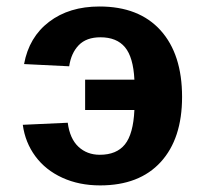

<svg xmlns="http://www.w3.org/2000/svg" viewBox="-20 -558 640 588"><path d="M49.8 -175.8 187.5 -182.1Q193.8 -133.3 220.2 -108.6Q246.6 -84 285.6 -84Q336.9 -84 362.5 -115.7Q388.2 -147.5 391.6 -221.2H240.7V-314H391.6Q388.2 -382.8 362.8 -413.3Q337.4 -443.8 287.6 -443.8Q244.6 -443.8 221.2 -419.7Q197.8 -395.5 191.9 -355L53.7 -361.8Q68.8 -444.3 130.4 -491.2Q191.9 -538.1 284.7 -538.1Q405.8 -538.1 471.7 -465.1Q537.6 -392.1 537.6 -261.2Q537.6 -133.3 472.2 -61.8Q406.7 9.8 286.6 9.8Q222.2 9.8 170.9 -13.7Q119.6 -37.1 88.4 -79.3Q57.1 -121.6 49.8 -175.8Z"/></svg>

Font: Liberation Mono
Style: Bold
Weight: 700
Monospace: yes
Designer: Steve Matteson
Foundry: Ascender Corporation
Version: Version 2.1.5